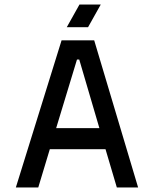

<svg xmlns="http://www.w3.org/2000/svg" viewBox="-20 -828 680 848"><path d="M590 0 396 -650H252L50 0H149L200 -169H446L496 0ZM228 -262 320 -565H330L419 -262ZM275 -708H369L425 -808H331Z"/></svg>

Font: Grotesk 02 Mince
Style: Bold
Weight: 400
Designer: Frank Adebiaye, contributions by Jérémy Landes, Ariel Martín Pérez
Foundry: Velvetyne Type Foundry
Version: Version 3.000;Glyphs 3.1.2 (3150)